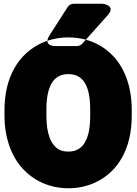

<svg xmlns="http://www.w3.org/2000/svg" viewBox="-20 -958 730 1026"><path d="M684 -339V-371C684 -488 650 -585 591 -652C536 -713 454 -758 345 -758C295 -758 249 -748 207 -730C78 -673 4 -544 4 -371V-339C4 -223 40 -125 99 -59C154 2 238 48 346 48C396 48 441 38 483 20C612 -37 684 -165 684 -339ZM346 -148C326 -148 310 -151 297 -158C252 -182 228 -243 228 -339V-372C228 -495 264 -562 345 -562C427 -562 462 -496 462 -372V-339C462 -216 426 -148 346 -148ZM374 -938H527C527 -938 604 -931 555 -876L420 -725C413 -717 402 -712 392 -712H277C277 -712 206 -709 245 -770L342 -921C349 -932 362 -938 374 -938Z"/></svg>

Font: Asimov Print
Style: E
Weight: 500
Designer: Google
Version: Version 2.000980; 2014